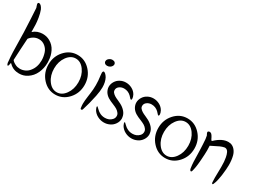

<svg xmlns="http://www.w3.org/2000/svg" viewBox="-62 -1490 2946 2194"><g transform="rotate(30 1411.0 -392.5)"><path d="M-9 -800Q21 -798 45 -747Q61 -706 69.5 -652.5Q78 -599 79 -566.5Q80 -534 81 -469Q132 -516 207 -516Q258 -516 300 -492Q355 -462 384 -404Q413 -346 415 -279Q416 -268 416 -257Q416 -184 386.5 -119.5Q357 -55 299 -18Q252 13 193 13Q115 13 65 -38Q60 -44 57 -44Q54 -44 52.5 -39Q51 -34 50 -26Q49 -18 48 -14Q43 -1 38 -1Q31 -1 25.5 -17Q20 -33 21 -44Q15 -99 12.5 -163Q10 -227 9.5 -305Q9 -383 7 -424Q-2 -635 -9 -736Q-10 -740 -16.5 -758Q-23 -776 -23 -783Q-23 -797 -9 -800ZM198 -442Q198 -442 197 -442Q162 -442 131 -424.5Q100 -407 80 -379Q78 -338 71.5 -240.5Q65 -143 64 -92Q74 -73 116 -52Q143 -39 175 -39Q209 -39 241 -54Q273 -69 294 -96Q344 -156 344 -246Q344 -293 329 -340Q316 -383 280.5 -412.5Q245 -442 201 -442Q199 -442 198 -442Z M503.5 -430.5Q573 -507 671.5 -507Q770 -507 840 -430.5Q910 -354 910 -246Q910 -138 840 -61.5Q770 15 671.5 15Q573 15 503.5 -61.5Q434 -138 434 -246Q434 -354 503.5 -430.5ZM786 -396Q739 -461 673 -461Q607 -461 560 -396Q513 -331 513 -239Q513 -147 560 -82Q607 -17 673 -17Q739 -17 786 -82Q833 -147 833 -239Q833 -331 786 -396Z M1044 -657Q1065 -657 1077 -645Q1087 -635 1087 -621Q1087 -609 1078.5 -596.5Q1070 -584 1058 -577Q1042 -567 1022 -567Q990 -567 980 -593Q979 -598 979 -603Q979 -625 999 -641Q1019 -657 1043 -657ZM1024 -492Q1048 -488 1074 -445Q1100 -395 1100 -326Q1100 -279 1086 -209Q1062 -93 1034 -6Q1032 4 1027.5 9Q1023 14 1017 14Q1003 14 1003 -6Q999 -30 999 -56Q999 -78 1001.5 -101Q1004 -124 1008 -156Q1012 -188 1014 -200Q1022 -254 1022 -311Q1022 -370 1013 -431Q1013 -436 1011.5 -448.5Q1010 -461 1010 -468Q1010 -487 1024 -492Z M1243 -343Q1257 -325 1277 -312.5Q1297 -300 1326 -288Q1355 -276 1368 -268Q1407 -248 1435 -216.5Q1463 -185 1468 -146Q1470 -137 1470 -128Q1470 -89 1446 -54Q1422 -19 1385 -3Q1352 13 1312 13Q1268 13 1228 -8Q1188 -29 1166 -66Q1153 -94 1153 -101Q1153 -109 1159 -111Q1162 -109 1184 -88Q1206 -67 1220 -60Q1254 -39 1296 -39Q1352 -39 1386 -76Q1405 -96 1405 -124Q1405 -146 1392 -162Q1378 -181 1358 -193.5Q1338 -206 1304.5 -219.5Q1271 -233 1261 -238Q1184 -272 1164 -335Q1158 -352 1158 -371Q1158 -408 1178.5 -441Q1199 -474 1232 -491Q1266 -510 1307 -510Q1350 -510 1388 -489.5Q1426 -469 1446 -433Q1460 -405 1460 -386Q1460 -377 1457 -370Q1455 -368 1452 -368Q1444 -368 1431.5 -384Q1419 -400 1414 -403Q1375 -440 1322 -440Q1288 -440 1262 -421Q1235 -402 1235 -370Q1235 -355 1243 -343Z M1606 -343Q1620 -325 1640 -312.5Q1660 -300 1689 -288Q1718 -276 1731 -268Q1770 -248 1798 -216.5Q1826 -185 1831 -146Q1833 -137 1833 -128Q1833 -89 1809 -54Q1785 -19 1748 -3Q1715 13 1675 13Q1631 13 1591 -8Q1551 -29 1529 -66Q1516 -94 1516 -101Q1516 -109 1522 -111Q1525 -109 1547 -88Q1569 -67 1583 -60Q1617 -39 1659 -39Q1715 -39 1749 -76Q1768 -96 1768 -124Q1768 -146 1755 -162Q1741 -181 1721 -193.5Q1701 -206 1667.5 -219.5Q1634 -233 1624 -238Q1547 -272 1527 -335Q1521 -352 1521 -371Q1521 -408 1541.5 -441Q1562 -474 1595 -491Q1629 -510 1670 -510Q1713 -510 1751 -489.5Q1789 -469 1809 -433Q1823 -405 1823 -386Q1823 -377 1820 -370Q1818 -368 1815 -368Q1807 -368 1794.5 -384Q1782 -400 1777 -403Q1738 -440 1685 -440Q1651 -440 1625 -421Q1598 -402 1598 -370Q1598 -355 1606 -343Z M1953.5 -430.5Q2023 -507 2121.5 -507Q2220 -507 2290 -430.5Q2360 -354 2360 -246Q2360 -138 2290 -61.5Q2220 15 2121.5 15Q2023 15 1953.5 -61.5Q1884 -138 1884 -246Q1884 -354 1953.5 -430.5ZM2236 -396Q2189 -461 2123 -461Q2057 -461 2010 -396Q1963 -331 1963 -239Q1963 -147 2010 -82Q2057 -17 2123 -17Q2189 -17 2236 -82Q2283 -147 2283 -239Q2283 -331 2236 -396Z M2660 -507Q2675 -507 2689 -504Q2723 -495 2747 -466.5Q2771 -438 2781 -400Q2795 -346 2795 -280Q2795 -228 2785 -152Q2785 -150 2783 -136.5Q2781 -123 2780 -119Q2779 -115 2777 -103Q2775 -91 2774 -86Q2773 -81 2770.5 -70.5Q2768 -60 2766.5 -53.5Q2765 -47 2762 -38.5Q2759 -30 2756 -22.5Q2753 -15 2750 -7Q2746 2 2741 2Q2736 2 2732.5 -6Q2729 -14 2730 -21Q2728 -45 2728 -75Q2728 -96 2729 -138.5Q2730 -181 2730 -203Q2730 -214 2730 -225Q2729 -267 2728 -286Q2727 -305 2721 -339Q2715 -373 2703 -398Q2697 -412 2685 -421.5Q2673 -431 2659 -431Q2654 -431 2649 -430Q2624 -425 2598 -413.5Q2572 -402 2541.5 -385.5Q2511 -369 2494 -362Q2496 -333 2496 -301Q2496 -256 2490 -177Q2490 -169 2487.5 -145.5Q2485 -122 2484 -110.5Q2483 -99 2480 -80Q2477 -61 2473.5 -45Q2470 -29 2466 -14Q2464 -7 2461 -4Q2458 -1 2454 -1Q2447 -1 2441 -11.5Q2435 -22 2435 -32Q2429 -69 2427 -110.5Q2425 -152 2424.5 -202.5Q2424 -253 2422 -281Q2421 -295 2419.5 -336.5Q2418 -378 2415 -404.5Q2412 -431 2408 -447Q2406 -451 2402 -458.5Q2398 -466 2395.5 -472Q2393 -478 2393 -483Q2393 -494 2406 -499Q2412 -500 2417 -500Q2431 -500 2441.5 -489.5Q2452 -479 2464 -456Q2466 -452 2470.5 -442.5Q2475 -433 2479 -427.5Q2483 -422 2487 -422Q2491 -422 2494 -426Q2579 -507 2660 -507Z"/></g></svg>

Font: EptKazoo
Style: Medium
Weight: 500
Version: Version 001.000